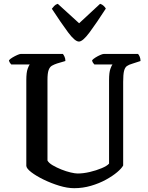

<svg xmlns="http://www.w3.org/2000/svg" viewBox="-20 -987 777 1007"><path d="M369 0Q333 0 290.5 -13Q248 -26 209 -45Q170 -64 144.5 -83.5Q119 -103 118 -117V-567Q118 -607 125 -626Q132 -645 136 -649H39Q37 -651 32.5 -657Q28 -663 27 -671Q33 -678 45.5 -685.5Q58 -693 70.5 -698.5Q83 -704 88 -704H310Q314 -699 318.5 -689.5Q323 -680 323 -667L279 -654Q264 -649 252.5 -642.5Q241 -636 235 -619.5Q229 -603 229 -568V-145Q236 -132 256.5 -120Q277 -108 302 -98Q327 -88 350.5 -82.5Q374 -77 387 -77Q417 -77 451 -85Q485 -93 513.5 -105Q542 -117 552 -129V-567Q552 -607 559 -626Q566 -645 570 -649H475Q472 -652 468 -657.5Q464 -663 463 -671Q469 -678 481 -685.5Q493 -693 505.5 -698.5Q518 -704 524 -704H704Q709 -699 713 -689Q717 -679 717 -667L674 -653Q656 -648 645.5 -640.5Q635 -633 630.5 -614.5Q626 -596 626 -558V-119Q618 -104 594.5 -84Q571 -64 535.5 -44.5Q500 -25 457 -12.5Q414 0 369 0ZM394 -769Q373 -769 337 -817.5Q301 -866 252 -941Q256 -947 264 -955.5Q272 -964 283 -967L395 -865L505 -967Q516 -964 524 -956Q532 -948 535 -942Q486 -866 450 -817.5Q414 -769 394 -769Z"/></svg>

Font: Texturina 72pt SemiBold
Style: Regular
Weight: 600
Designer: Guillermo Torres Carreño
Foundry: Omnibus-Type
Version: Version 1.002; ttfautohint (v1.8.3)